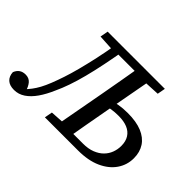

<svg xmlns="http://www.w3.org/2000/svg" viewBox="-150 -936 1220 1220"><g transform="rotate(45 460.5 -325.5)"><path d="M64 16Q24 16 2.5 -3.5Q-19 -23 -21 -59Q-12 -82 5 -94Q22 -106 48 -106Q78 -106 96 -85.5Q114 -65 125 -25L88 -21L104 -30Q124 -51 140 -72Q156 -93 171 -120.5Q186 -148 201 -186Q216 -224 231 -269Q246 -314 261 -371Q276 -428 292 -500.5Q308 -573 323 -667H384Q369 -579 354 -505.5Q339 -432 323 -370.5Q307 -309 289.5 -258.5Q272 -208 253 -168Q229 -112 200.5 -71Q172 -30 138 -7Q104 16 64 16ZM326 0 336 -53 463 -61H478L472 0ZM344 -612 348 -667H580L575 -612ZM336 -606 213 -613 223 -667H351L344 -606ZM410 0 476 -359Q490 -436 503.5 -513Q517 -590 530 -667H640L574 -309Q560 -232 546 -154.5Q532 -77 519 0ZM475 0 479 -53H615Q662 -53 696.5 -66.5Q731 -80 753.5 -102.5Q776 -125 787 -154Q798 -183 798 -215Q798 -256 780.5 -283.5Q763 -311 730.5 -324.5Q698 -338 651 -338Q616 -338 588.5 -333.5Q561 -329 536 -323L541 -372Q564 -379 600 -385.5Q636 -392 679 -392Q756 -392 807 -371Q858 -350 884 -310.5Q910 -271 910 -216Q910 -156 876.5 -107Q843 -58 779 -29Q715 0 623 0ZM575 -606 580 -667H737L727 -613L589 -606Z"/></g></svg>

Font: Source Serif 4 Medium
Style: Italic
Weight: 500
Italic angle: -12°
Designer: Frank Grießhammer
Foundry: Adobe Systems Incorporated
Version: Version 4.004;hotconv 1.0.116;makeotfexe 2.5.65601